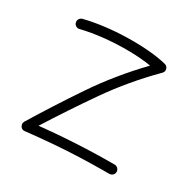

<svg xmlns="http://www.w3.org/2000/svg" viewBox="-152 -833 993 991"><g transform="rotate(30 344.5 -337.5)"><path d="M64 -613.8Q61 -624.5 67.1 -634.3Q73.2 -644 84 -647Q140.1 -661.1 204.1 -668.9Q268.1 -676.8 333.3 -678.2Q398.4 -679.7 458.3 -675Q518.1 -670.4 565.4 -658.7Q583 -655.3 587.4 -639.6Q591.8 -624 580.6 -612.8Q451.7 -483.4 352.1 -340.1Q252.4 -196.8 163.6 -55.7Q238.8 -63.5 308.8 -68.4Q378.9 -73.2 450.9 -75.9Q522.9 -78.6 604 -78.6Q615.2 -78.6 623.5 -70.3Q631.8 -62 631.8 -50.8Q631.8 -39.6 623.5 -31.5Q615.2 -23.4 604 -23.4Q513.7 -23.4 433.8 -20.5Q354 -17.6 276.6 -11.5Q199.2 -5.4 115.7 3.9Q98.1 5.9 89.8 -8.8Q81.5 -23.4 89.4 -37.1Q177.2 -181.6 276.9 -329.3Q376.5 -477.1 506.8 -612.3Q449.2 -622.1 377 -623Q304.7 -624 231.4 -616.5Q158.2 -608.9 96.7 -593.8Q85.9 -590.8 76.2 -596.9Q66.4 -603 64 -613.8Z"/></g></svg>

Font: Mikhak Light
Style: Regular
Weight: 300
Designer: Amin Abedi
Version: Version 3.3